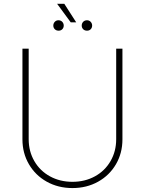

<svg xmlns="http://www.w3.org/2000/svg" viewBox="-20 -958 747 990"><path d="M611.3 -707V-239.3Q611.3 -168.5 577.9 -111.1Q544.4 -53.7 485.6 -21Q426.8 11.7 353.5 11.7Q280.3 11.7 221.4 -21Q162.6 -53.7 129.2 -111.1Q95.7 -168.5 95.7 -239.3V-707H127.9V-240.2Q127.9 -177.7 157 -127.4Q186 -77.1 237.5 -48.8Q289.1 -20.5 353.5 -20.5Q418 -20.5 469.5 -48.8Q521 -77.1 550 -127.4Q579.1 -177.7 579.1 -240.2V-707ZM373 -842.8H344.7L274.4 -938.5H311.5ZM281.2 -853.5Q293.5 -853.5 301 -845.5Q308.6 -837.4 308.6 -826.2Q308.6 -814.9 301.3 -807.4Q293.9 -799.8 282.2 -799.8Q270 -799.8 262.5 -807.4Q254.9 -814.9 254.9 -826.2Q254.9 -837.4 262.5 -845.5Q270 -853.5 281.2 -853.5ZM428.7 -853.5Q439.9 -853.5 447.5 -845.5Q455.1 -837.4 455.1 -826.2Q455.1 -814.9 447.8 -807.4Q440.4 -799.8 428.7 -799.8Q416.5 -799.8 408.9 -807.4Q401.4 -814.9 401.4 -826.2Q401.4 -837.4 408.9 -845.5Q416.5 -853.5 428.7 -853.5Z"/></svg>

Font: Pretendard Std Thin
Style: Regular
Weight: 100
Designer: Base glyphs from Inter by Rasmus Andersson; Hangeul glyphs from Noto Sans CJK(Source Han Sans) by Jang Soo-young and Kan
Foundry: Kil Hyung-jin
Version: Version 1.309